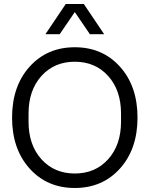

<svg xmlns="http://www.w3.org/2000/svg" viewBox="-20 -925 744 955"><path d="M577 -87Q490 10 352 10Q214 10 127 -87Q40 -184 40 -340Q40 -496 127 -593Q214 -690 352 -690Q490 -690 577 -593Q664 -496 664 -340Q664 -184 577 -87ZM122 -320Q122 -204 186 -133Q250 -62 352 -62Q454 -62 518 -133Q582 -204 582 -320V-360Q582 -476 518 -547Q454 -618 352 -618Q250 -618 186 -547Q122 -476 122 -360ZM206 -755 307 -905H397L498 -755H427L352 -865L277 -755Z"/></svg>

Font: TASA Orbiter Display
Style: Regular
Weight: 400
Designer: Weizhong Zhang
Version: Version 1.000;Glyphs 3.1.2 (3151)